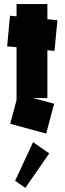

<svg xmlns="http://www.w3.org/2000/svg" viewBox="-20 -654 316 940"><path d="M206 0 30 -48 61 -164V-423L15 -427L29 -577L61 -574V-634H212V-560L261 -555L247 -405L212 -408V-174H142L245 -146ZM104 266 54 231 142 42 221 97Z"/></svg>

Font: Blaka
Style: Regular
Weight: 400
Designer: Mohamed Gaber
Foundry: Kief Type Foundry
Version: Version 1.003; ttfautohint (v1.8.4.7-5d5b)